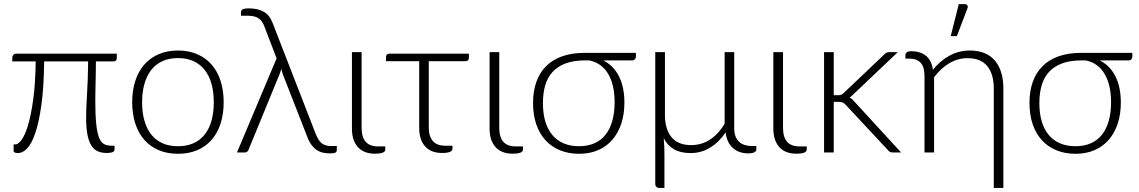

<svg xmlns="http://www.w3.org/2000/svg" viewBox="-20 -756 5649 952"><path d="M559 -490V-467Q559 -451.5 541.5 -451.5H455.5Q455.5 -422 455 -396.2Q454.5 -370.5 454 -347Q453.5 -323.5 453 -301.8Q452.5 -280 452.5 -258.5Q452.5 -185 457.2 -140.5Q462 -96 471.8 -72.2Q481.5 -48.5 497 -41Q512.5 -33.5 533.5 -33.5H548V-14.5Q548 2.5 509.5 2.5Q484 2.5 465 -5.8Q446 -14 433 -34.2Q420 -54.5 413.5 -88.5Q407 -122.5 407 -174Q407 -218.5 411.5 -288.5Q416 -358.5 417 -451.5H199Q197.5 -323 185.2 -235.8Q173 -148.5 154.8 -95.5Q136.5 -42.5 114.2 -19.8Q92 3 70 3Q61.5 3 54.5 0.8Q47.5 -1.5 47.5 -7V-40H57Q70 -40 86.8 -62.2Q103.5 -84.5 118.5 -133.5Q133.5 -182.5 144.5 -260.8Q155.5 -339 157 -451.5H41V-471Q41 -477.5 46 -483.8Q51 -490 61 -490Z M862.5 -505.5Q916 -505.5 958.2 -487.2Q1000.5 -469 1029.5 -435.5Q1058.5 -402 1073.8 -354.8Q1089 -307.5 1089 -249Q1089 -190.5 1073.8 -143.5Q1058.5 -96.5 1029.5 -63Q1000.5 -29.5 958.2 -11.5Q916 6.5 862.5 6.5Q809 6.5 766.8 -11.5Q724.5 -29.5 695.2 -63Q666 -96.5 650.8 -143.5Q635.5 -190.5 635.5 -249Q635.5 -307.5 650.8 -354.8Q666 -402 695.2 -435.5Q724.5 -469 766.8 -487.2Q809 -505.5 862.5 -505.5ZM862.5 -31Q907 -31 940.2 -46.2Q973.5 -61.5 995.8 -90Q1018 -118.5 1029 -158.8Q1040 -199 1040 -249Q1040 -298.5 1029 -339Q1018 -379.5 995.8 -408.2Q973.5 -437 940.2 -452.5Q907 -468 862.5 -468Q818 -468 784.8 -452.5Q751.5 -437 729.2 -408.2Q707 -379.5 695.8 -339Q684.5 -298.5 684.5 -249Q684.5 -199 695.8 -158.8Q707 -118.5 729.2 -90Q751.5 -61.5 784.8 -46.2Q818 -31 862.5 -31Z M1351.5 -466.5 1292 -622Q1286.5 -637 1279.5 -647.5Q1272.5 -658 1262.8 -664.8Q1253 -671.5 1239.5 -674.8Q1226 -678 1207 -678H1175V-696Q1175 -699.5 1176.5 -703Q1178 -706.5 1182 -709Q1186 -711.5 1193.8 -713Q1201.5 -714.5 1213.5 -714.5Q1257.5 -714.5 1287.2 -698Q1317 -681.5 1332 -641.5L1544.5 -94.5Q1557.5 -60 1574.8 -46Q1592 -32 1620 -32H1650V-12.5Q1650 -3 1642.8 0.8Q1635.5 4.5 1617 4.5Q1599.5 4.5 1583 1.2Q1566.5 -2 1552 -11.2Q1537.5 -20.5 1525 -36.8Q1512.5 -53 1503 -79L1383 -386Q1377.5 -401.5 1375 -415.5Q1373 -408.5 1371 -401.8Q1369 -395 1366 -388L1212 -12.5Q1210.5 -8 1205.8 -4Q1201 0 1194 0H1155Z M1725 -497.5H1773V-121Q1773 -76.5 1793 -53.2Q1813 -30 1855.5 -30H1890.5V-14.5Q1890.5 6 1839.5 6Q1783.5 6 1754.2 -27Q1725 -60 1725 -118.5Z M1894 -474Q1894 -481 1898.5 -485.5Q1903 -490 1911.5 -490H2305V-471Q2305 -452.5 2287 -452.5H2106V-124.5Q2106 -80 2126 -56.8Q2146 -33.5 2188.5 -33.5H2223.5V-18Q2223.5 -8.5 2210.8 -3Q2198 2.5 2172.5 2.5Q2116.5 2.5 2087.5 -30.5Q2058.5 -63.5 2058.5 -122.5V-452.5H1894Z M2407.5 -497.5H2455.5V-121Q2455.5 -76.5 2475.5 -53.2Q2495.5 -30 2538 -30H2573V-14.5Q2573 6 2522 6Q2466 6 2436.8 -27Q2407.5 -60 2407.5 -118.5Z M2971.5 -456.5Q3022.5 -430.5 3049.2 -377.2Q3076 -324 3076 -247.5Q3076 -191 3061 -144.5Q3046 -98 3017.2 -64.2Q2988.5 -30.5 2946.8 -12Q2905 6.5 2851 6.5Q2799.5 6.5 2757.5 -10.5Q2715.5 -27.5 2685.5 -59.8Q2655.5 -92 2639.2 -139Q2623 -186 2623 -246Q2623 -302.5 2638.8 -348.2Q2654.5 -394 2686.2 -426.5Q2718 -459 2766.5 -476.5Q2815 -494 2881 -494H3133V-473.5Q3133 -468 3128.2 -462.2Q3123.5 -456.5 3114 -456.5ZM3027.5 -249.5Q3027.5 -292 3019.5 -327.2Q3011.5 -362.5 2995.8 -389.2Q2980 -416 2956.2 -433.2Q2932.5 -450.5 2901.5 -456.5H2881Q2824 -456.5 2784.2 -441.5Q2744.5 -426.5 2719.5 -399Q2694.5 -371.5 2683.2 -332.5Q2672 -293.5 2672 -245Q2672 -193 2684 -153.2Q2696 -113.5 2719 -86.2Q2742 -59 2775.2 -45Q2808.5 -31 2850.5 -31Q2894.5 -31 2927.8 -45.8Q2961 -60.5 2983 -88.8Q3005 -117 3016.2 -157.5Q3027.5 -198 3027.5 -249.5Z M3277 -497.5V-187Q3277 -152 3285 -124Q3293 -96 3309 -76.5Q3325 -57 3349.2 -46.8Q3373.5 -36.5 3406.5 -36.5Q3459 -36.5 3501 -64.2Q3543 -92 3573 -142V-497.5H3620.5V-119Q3620.5 -96.5 3627 -80Q3633.5 -63.5 3645 -52.8Q3656.5 -42 3673 -37Q3689.5 -32 3709 -32H3730V-12.5Q3730 -6 3719.8 -0.8Q3709.5 4.5 3690 4.5Q3669 4.5 3650 -1.5Q3631 -7.5 3616 -20.2Q3601 -33 3591 -52.5Q3581 -72 3578 -99.5Q3545 -51 3501 -24Q3457 3 3404 3Q3354 3 3321.5 -16Q3289 -35 3271 -71Q3273 -49.5 3273.8 -27.8Q3274.5 -6 3274.5 12V176H3250.5Q3240.5 176 3234.8 170.5Q3229 165 3229 155V-497.5Z M3814.5 -497.5H3862.5V-121Q3862.5 -76.5 3882.5 -53.2Q3902.5 -30 3945 -30H3980V-14.5Q3980 6 3929 6Q3873 6 3843.8 -27Q3814.5 -60 3814.5 -118.5Z M4066 0ZM4114 -497.5V-284H4137Q4144 -284 4150.2 -286Q4156.5 -288 4164 -295.5L4363.5 -485Q4368.5 -491 4374.5 -494.2Q4380.5 -497.5 4389.5 -497.5H4431.5L4212 -289Q4203 -278.5 4192.5 -272.5Q4200.5 -268.5 4206.2 -263.2Q4212 -258 4217.5 -251L4448 0H4406.5Q4399.5 0 4393.8 -2.2Q4388 -4.5 4383 -11.5L4174 -235.5Q4170 -240 4166.2 -243Q4162.5 -246 4158.5 -247.8Q4154.5 -249.5 4149.2 -250.2Q4144 -251 4136.5 -251H4114V0H4066V-497.5Z M4469.5 0ZM4955 176H4907.5V-318Q4907.5 -388 4875.5 -427.8Q4843.5 -467.5 4777.5 -467.5Q4728.5 -467.5 4686.5 -442.2Q4644.5 -417 4611.5 -373V0H4564V-378.5Q4564 -424 4545 -444.8Q4526 -465.5 4487 -465.5H4469.5V-485Q4469.5 -491.5 4476.2 -496.8Q4483 -502 4499 -502Q4542 -502 4570.5 -480Q4599 -458 4605.5 -410Q4640.5 -453.5 4687 -479.5Q4733.5 -505.5 4789.5 -505.5Q4830.5 -505.5 4861.8 -492.5Q4893 -479.5 4913.5 -455Q4934 -430.5 4944.5 -396Q4955 -361.5 4955 -318ZM4694 -577 4734 -735.5H4764.5Q4773 -735.5 4776.8 -729.2Q4780.5 -723 4776.5 -713.5L4724.5 -577Z M5433 -456.5Q5484 -430.5 5510.8 -377.2Q5537.5 -324 5537.5 -247.5Q5537.5 -191 5522.5 -144.5Q5507.5 -98 5478.8 -64.2Q5450 -30.5 5408.2 -12Q5366.5 6.5 5312.5 6.5Q5261 6.5 5219 -10.5Q5177 -27.5 5147 -59.8Q5117 -92 5100.8 -139Q5084.5 -186 5084.5 -246Q5084.5 -302.5 5100.2 -348.2Q5116 -394 5147.8 -426.5Q5179.5 -459 5228 -476.5Q5276.5 -494 5342.5 -494H5594.5V-473.5Q5594.5 -468 5589.8 -462.2Q5585 -456.5 5575.5 -456.5ZM5489 -249.5Q5489 -292 5481 -327.2Q5473 -362.5 5457.2 -389.2Q5441.5 -416 5417.8 -433.2Q5394 -450.5 5363 -456.5H5342.5Q5285.5 -456.5 5245.8 -441.5Q5206 -426.5 5181 -399Q5156 -371.5 5144.8 -332.5Q5133.5 -293.5 5133.5 -245Q5133.5 -193 5145.5 -153.2Q5157.5 -113.5 5180.5 -86.2Q5203.5 -59 5236.8 -45Q5270 -31 5312 -31Q5356 -31 5389.2 -45.8Q5422.5 -60.5 5444.5 -88.8Q5466.5 -117 5477.8 -157.5Q5489 -198 5489 -249.5Z"/></svg>

Font: Lato Light
Style: Regular
Weight: 300
Designer: Lukasz Dziedzic
Foundry: tyPoland Lukasz Dziedzic
Version: Version 2.007; 2014-02-27